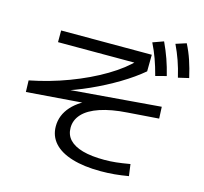

<svg xmlns="http://www.w3.org/2000/svg" viewBox="-110 -905 1085 1023"><g transform="rotate(15 432.0 -393.5)"><path d="M237.3 -174.8Q237.3 -236.3 281.2 -285.2Q325.2 -334 407.2 -363.3V-337.9L36.1 -309.6L34.2 -373Q143.6 -394.5 247.6 -433.6Q351.6 -472.7 436 -522.9Q520.5 -573.2 572.3 -628.9L593.8 -610.4H132.8V-674.8H632.8L631.8 -583Q581.1 -540 511.2 -498Q441.4 -456.1 363.3 -420.9Q285.2 -385.7 210 -363.3L194.3 -375L755.9 -420.9L758.8 -356.4L586.9 -343.8Q499 -337.9 438 -317.4Q377 -296.9 346.2 -263.7Q315.4 -230.5 315.4 -187.5Q315.4 -148.4 339.8 -122.1Q364.3 -95.7 412.6 -82Q460.9 -68.4 533.2 -68.4Q565.4 -68.4 597.2 -71.8Q628.9 -75.2 673.8 -83L682.6 -18.6Q641.6 -11.7 605.5 -8.3Q569.3 -4.9 529.3 -4.9Q437.5 -4.9 371.6 -24.9Q305.7 -44.9 271.5 -83Q237.3 -121.1 237.3 -174.8ZM618.2 -739.3 677.7 -760.7Q698.2 -716.8 712.9 -675.3Q727.5 -633.8 739.3 -585.9L679.7 -570.3Q667 -619.1 652.3 -659.7Q637.7 -700.2 618.2 -739.3ZM739.3 -763.7 796.9 -782.2Q817.4 -742.2 831.5 -700.2Q845.7 -658.2 857.4 -606.4L798.8 -592.8Q787.1 -642.6 772.9 -682.6Q758.8 -722.7 739.3 -763.7Z"/></g></svg>

Font: Pretendard GOV Variable
Style: Regular
Weight: 400
Designer: Base glyphs from Inter by Rasmus Andersson; Hangul glyphs from Noto Sans CJK(Source Han Sans) by Jang Soo-young and Kang
Foundry: Kil Hyung-jin
Version: Version 1.307;Glyphs 3.2 (3192)